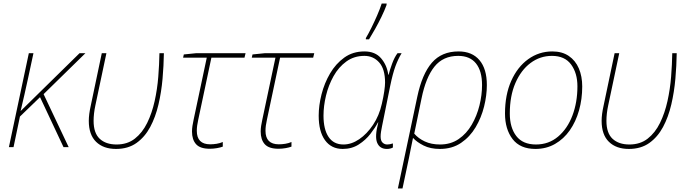

<svg xmlns="http://www.w3.org/2000/svg" viewBox="-20 -827 3871 1079"><path d="M30 0 142 -528H168L137 -384Q126 -335 116.5 -291.5Q107 -248 96 -204H97L427 -528H460L225 -298L366 0H337L205 -281L92 -172L56 0Z M632 10Q561 10 520 -30Q479 -70 479 -148Q479 -184 490 -233L552 -528H578L516 -235Q511 -212 508.5 -190Q506 -168 506 -148Q506 -79 540.5 -47Q575 -15 635 -15Q696 -15 738 -48Q780 -81 807 -136Q834 -191 849 -258.5Q864 -326 869.5 -396Q875 -466 876 -528H901Q900 -459 893.5 -384.5Q887 -310 870.5 -239.5Q854 -169 824 -113Q794 -57 747 -23.5Q700 10 632 10Z M1159 9Q1105 9 1082 -16.5Q1059 -42 1059 -88Q1059 -103 1061.5 -119.5Q1064 -136 1068 -154L1142 -503H1009L1013 -521L1082 -528H1360L1354 -503H1168L1094 -154Q1090 -136 1088 -121Q1086 -106 1086 -92Q1086 -16 1161 -16Q1179 -16 1197.5 -19Q1216 -22 1232 -29V-3Q1219 2 1199 5.5Q1179 9 1159 9Z M1545 9Q1491 9 1468 -16.5Q1445 -42 1445 -88Q1445 -103 1447.5 -119.5Q1450 -136 1454 -154L1528 -503H1395L1399 -521L1468 -528H1746L1740 -503H1554L1480 -154Q1476 -136 1474 -121Q1472 -106 1472 -92Q1472 -16 1547 -16Q1565 -16 1583.5 -19Q1602 -22 1618 -29V-3Q1605 2 1585 5.5Q1565 9 1545 9Z M1906 10Q1842 10 1806.5 -39Q1771 -88 1771 -177Q1771 -234 1787 -297Q1803 -360 1835 -414.5Q1867 -469 1915 -503.5Q1963 -538 2028 -538Q2089 -538 2122 -499Q2155 -460 2162 -407H2164Q2170 -432 2183.5 -469Q2197 -506 2214 -528H2237Q2217 -495 2202 -454Q2187 -413 2173 -345L2127 -118Q2124 -103 2121.5 -88Q2119 -73 2119 -60Q2119 -36 2130 -25.5Q2141 -15 2156 -15Q2171 -15 2188 -21V2Q2174 10 2154 10Q2114 10 2099.5 -25Q2085 -60 2106 -139H2104Q2089 -110 2062 -75Q2035 -40 1996 -15Q1957 10 1906 10ZM1910 -15Q1955 -15 1998.5 -44.5Q2042 -74 2076.5 -125.5Q2111 -177 2126 -244Q2135 -283 2139.5 -314Q2144 -345 2144 -363Q2144 -439 2111 -476Q2078 -513 2028 -513Q1970 -513 1926.5 -481.5Q1883 -450 1854.5 -399Q1826 -348 1812 -289.5Q1798 -231 1798 -177Q1798 -100 1826.5 -57.5Q1855 -15 1910 -15ZM2036 -606V-613Q2051 -638 2067.5 -671.5Q2084 -705 2099.5 -740.5Q2115 -776 2125 -807H2153L2152 -798Q2141 -768 2124 -733Q2107 -698 2088.5 -665Q2070 -632 2054 -606Z M2216 232 2325 -283Q2352 -411 2407 -474.5Q2462 -538 2557 -538Q2633 -538 2674.5 -489Q2716 -440 2716 -349Q2716 -291 2700.5 -228.5Q2685 -166 2653 -112Q2621 -58 2571 -24Q2521 10 2452 10Q2399 10 2361 -9Q2323 -28 2301 -52Q2294 -19 2288.5 9Q2283 37 2278 62L2242 232ZM2453 -15Q2513 -15 2557.5 -45.5Q2602 -76 2631 -126Q2660 -176 2674.5 -234.5Q2689 -293 2689 -349Q2689 -428 2655 -470.5Q2621 -513 2555 -513Q2470 -513 2421.5 -452.5Q2373 -392 2349 -274L2308 -76Q2331 -49 2367.5 -32Q2404 -15 2453 -15Z M2989 10Q2903 10 2860.5 -45.5Q2818 -101 2818 -189Q2818 -294 2853 -372.5Q2888 -451 2948.5 -494.5Q3009 -538 3084 -538Q3139 -538 3176.5 -512.5Q3214 -487 3233 -442.5Q3252 -398 3252 -341Q3252 -270 3234 -206.5Q3216 -143 3182 -94.5Q3148 -46 3099 -18Q3050 10 2989 10ZM2992 -15Q3064 -15 3116.5 -59.5Q3169 -104 3197 -178Q3225 -252 3225 -342Q3225 -416 3189.5 -464.5Q3154 -513 3082 -513Q3015 -513 2961.5 -473Q2908 -433 2876.5 -360.5Q2845 -288 2845 -189Q2845 -110 2881.5 -62.5Q2918 -15 2992 -15Z M3514 10Q3443 10 3402 -30Q3361 -70 3361 -148Q3361 -184 3372 -233L3434 -528H3460L3398 -235Q3393 -212 3390.5 -190Q3388 -168 3388 -148Q3388 -79 3422.5 -47Q3457 -15 3517 -15Q3578 -15 3620 -48Q3662 -81 3689 -136Q3716 -191 3731 -258.5Q3746 -326 3751.5 -396Q3757 -466 3758 -528H3783Q3782 -459 3775.5 -384.5Q3769 -310 3752.5 -239.5Q3736 -169 3706 -113Q3676 -57 3629 -23.5Q3582 10 3514 10Z"/></svg>

Font: Noto Sans Disp Thin
Style: Italic
Weight: 100
Italic angle: -12°
Designer: Monotype Design Team
Foundry: Monotype Imaging Inc.
Version: Version 2.000;GOOG;noto-source:20170915:90ef993387c0